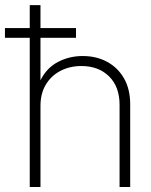

<svg xmlns="http://www.w3.org/2000/svg" viewBox="-55 -748 605 768"><path d="M106.9 -324.7V0H64V-727.5H106.9V-426.8Q131.3 -476.1 176.5 -500Q221.7 -523.9 275.9 -523.9Q330.6 -523.9 373.5 -500.7Q416.5 -477.5 441.2 -434.3Q465.8 -391.1 465.8 -330.6V0H423.3V-328.6Q423.3 -400.9 381.3 -442.4Q339.4 -483.9 270.5 -483.9Q224.1 -483.9 187 -464.6Q149.9 -445.3 128.4 -409.7Q106.9 -374 106.9 -324.7ZM-35.2 -596.7V-635.7H249V-596.7Z"/></svg>

Font: Inter Display ExtraLight
Style: Regular
Weight: 200
Designer: Rasmus Andersson
Foundry: rsms
Version: Version 4.000;git-a52131595